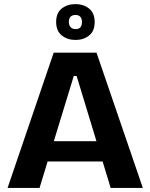

<svg xmlns="http://www.w3.org/2000/svg" viewBox="-20 -917 734 937"><path d="M17 0 242 -660H451L677 0H520L354 -546H340L173 0ZM143 -129V-228H571V-129ZM349 -722Q309 -722 281.5 -744Q254 -766 254 -810Q254 -854 281.5 -875.5Q309 -897 348 -897Q388 -897 415 -875Q442 -853 442 -809Q442 -765 414.5 -743.5Q387 -722 349 -722ZM349 -775Q365 -775 372.5 -784Q380 -793 380 -809Q380 -826 372 -835Q364 -844 349 -844Q332 -844 324 -835Q316 -826 316 -810Q316 -794 324.5 -784.5Q333 -775 349 -775Z"/></svg>

Font: Bricolage Grotesque 48pt Condensed ExtraBold
Style: Bold
Weight: 700
Version: Version 1.000;gftools[0.9.30]